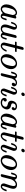

<svg xmlns="http://www.w3.org/2000/svg" viewBox="2289 -2985 707 5325"><g transform="rotate(90 2642.5 -322.5)"><path d="M461 -422Q473 -422 483.5 -414Q494 -406 494 -395Q494 -384 458.5 -243.5Q423 -103 420 -88Q418 -80 418 -58Q418 -29 431 -27Q444 -23 456 -36Q475 -56 494 -131Q500 -151 504 -152Q507 -153 516 -153H521Q538 -153 540 -151Q543 -148 543 -144Q543 -143 541 -129Q517 -43 486 -12Q463 11 434 11Q386 11 361 -22Q347 -39 347 -48H346Q345 -47 342 -44.5Q339 -42 337 -40Q282 11 228 11Q210 11 192 5Q151 -9 126 -49Q101 -89 101 -146Q101 -176 111 -219Q128 -286 169.5 -341.5Q211 -397 265 -423Q305 -442 333 -442Q370 -442 394 -424Q403 -417 419 -396Q422 -406 434.5 -414Q447 -422 461 -422ZM388 -361Q372 -405 333 -405Q302 -405 271 -372Q249 -349 234.5 -316Q220 -283 203 -215Q184 -135 184 -108V-100Q184 -53 207 -35Q218 -26 235 -26Q254 -26 274 -38Q303 -55 330 -91Q343 -109 346.5 -118.5Q350 -128 372 -217Q397 -317 397 -323Q397 -336 388 -361Z M592 -278Q586 -284 586 -287Q586 -291 590 -302Q609 -371 650 -410Q681 -441 716 -441Q758 -441 781 -419.5Q804 -398 804 -357Q803 -335 786 -290Q750 -192 742 -147Q736 -118 736 -95Q736 -26 785 -26Q830 -26 863 -70Q880 -93 880 -99Q880 -102 917 -249.5Q954 -397 957 -404Q971 -431 1001 -431Q1031 -431 1033 -402Q1033 -394 995.5 -245Q958 -96 957 -89Q954 -74 954 -56Q954 -27 972 -26Q983 -26 990 -33Q1005 -47 1018 -86Q1035 -130 1035 -146Q1035 -147 1041 -153H1058Q1075 -153 1077 -151Q1081 -149 1081 -144Q1081 -141 1076 -124Q1057 -43 1023 -12Q1003 11 965 11Q926 8 903 -16Q890 -31 887 -41Q886 -41 875 -30Q832 10 780 10Q722 10 690.5 -21Q659 -52 659 -108Q659 -144 672 -189Q688 -242 709 -300Q732 -361 732 -383Q732 -405 717 -405Q696 -405 677 -386Q652 -358 635 -298Q631 -282 627 -279Q626 -278 608 -278Z M1142 -385Q1135 -392 1135 -395Q1135 -399 1138.5 -411.5Q1142 -424 1143 -425Q1145 -430 1151.5 -430.5Q1158 -431 1197 -431H1244L1263 -511Q1279 -577 1283.5 -590.5Q1288 -604 1296 -612Q1310 -626 1329 -626Q1361 -626 1363 -597Q1363 -591 1344 -513Q1325 -435 1323 -433Q1323 -431 1368 -431H1414Q1421 -424 1421 -420Q1421 -398 1408 -385H1311L1237 -86Q1236 -80 1236 -61Q1236 -29 1249 -27Q1261 -23 1277 -30Q1301 -37 1324 -66Q1347 -95 1364 -138Q1368 -149 1371.5 -151Q1375 -153 1390 -153Q1407 -153 1409 -151Q1415 -146 1408 -130Q1397 -105 1383 -80Q1352 -31 1311 -6Q1280 11 1250 11Q1210 11 1184.5 -15Q1159 -41 1159 -81Q1159 -93 1177.5 -168.5Q1196 -244 1214 -314L1232 -383Q1232 -385 1187 -385Z M1597 -385Q1669 -442 1746 -442Q1814 -442 1855.5 -395.5Q1897 -349 1897 -275Q1897 -183 1832 -98Q1767 -13 1673 7Q1657 11 1635 11Q1564 11 1523.5 -35Q1483 -81 1483 -155Q1483 -182 1488 -206Q1510 -314 1597 -385ZM1567 -119Q1567 -77 1585.5 -51.5Q1604 -26 1640 -26Q1670 -26 1701 -47Q1757 -83 1784 -172Q1812 -265 1812 -315Q1812 -361 1788 -385Q1768 -405 1738 -405Q1735 -405 1730 -404.5Q1725 -404 1723 -404Q1688 -397 1657 -367.5Q1626 -338 1607 -294Q1583 -236 1568 -146Q1567 -138 1567 -119Z M1972 -278Q1966 -284 1966 -289Q1968 -301 1980 -339Q2009 -428 2061 -441Q2065 -442 2074 -442Q2143 -442 2162 -384L2174 -396Q2201 -425 2234 -435Q2252 -442 2275 -442Q2316 -442 2345.5 -420.5Q2375 -399 2375 -362Q2375 -335 2358 -315.5Q2341 -296 2315 -296Q2299 -296 2287.5 -305.5Q2276 -315 2276 -331Q2276 -371 2308 -385Q2315 -388 2315 -390Q2300 -405 2269 -405Q2260 -405 2256 -404Q2208 -395 2167 -315L2159 -300L2125 -161Q2091 -25 2087 -16Q2073 11 2043 11Q2013 11 2011 -18Q2011 -23 2050 -181Q2090 -343 2090 -346Q2093 -360 2093 -372Q2093 -405 2073 -405Q2065 -405 2060 -401Q2037 -386 2012 -287Q2011 -285 2010 -283Q2008 -278 1995 -278Q1991 -278 1989 -278Z M2547 -599Q2547 -620 2564.5 -638Q2582 -656 2605 -656Q2622 -656 2633.5 -645Q2645 -634 2645 -617Q2645 -594 2626.5 -577Q2608 -560 2586 -560Q2569 -560 2558 -571Q2547 -582 2547 -599ZM2527 -441Q2563 -441 2584.5 -418Q2606 -395 2606 -357Q2604 -338 2603 -333Q2602 -330 2557.5 -207.5Q2513 -85 2512 -82Q2506 -62 2506 -46Q2506 -26 2522 -26Q2541 -26 2560 -43Q2586 -71 2605 -136Q2608 -148 2610.5 -150.5Q2613 -153 2624 -153H2630Q2647 -153 2649 -151Q2653 -147 2653 -143Q2653 -139 2650 -130Q2616 -16 2541 8Q2533 10 2517 10Q2479 10 2457 -13Q2435 -36 2435 -71Q2435 -84 2438 -98Q2439 -101 2483.5 -223.5Q2528 -346 2528 -347Q2534 -368 2534 -384Q2534 -396 2530.5 -400.5Q2527 -405 2516 -405Q2497 -404 2479 -386Q2454 -358 2437 -298Q2433 -282 2429 -279Q2428 -278 2410 -278H2394Q2388 -284 2388 -287Q2388 -291 2392 -302Q2416 -387 2468 -424Q2489 -438 2509 -441Z M2951 -326Q2951 -357 2986 -376Q2986 -381 2973 -391Q2957 -404 2928 -404Q2878 -404 2855 -361Q2846 -342 2846 -325Q2846 -303 2860 -291Q2868 -283 2902 -276Q2939 -268 2951.5 -263Q2964 -258 2981 -242Q3015 -208 3015 -163Q3015 -125 2996 -89Q2977 -53 2953 -32Q2899 11 2827 11Q2786 11 2751 -4Q2718 -20 2704 -49Q2696 -63 2696 -86Q2696 -117 2711.5 -136.5Q2727 -156 2755 -156Q2772 -156 2783.5 -145.5Q2795 -135 2795 -118Q2795 -82 2762 -66Q2760 -65 2757 -64Q2753 -62 2752 -62Q2747 -62 2756 -53Q2780 -26 2830 -26Q2863 -26 2887 -38Q2910 -50 2925.5 -74Q2941 -98 2941 -123Q2941 -145 2927 -160Q2912 -175 2870 -184Q2833 -193 2824 -198Q2796 -211 2782 -241Q2773 -258 2773 -285Q2773 -333 2804 -380Q2849 -442 2931 -442Q2976 -442 3007 -419.5Q3038 -397 3038 -356Q3038 -329 3023 -311.5Q3008 -294 2985 -294Q2956 -294 2951 -326Z M3490 -422Q3502 -422 3512.5 -414Q3523 -406 3523 -395Q3523 -384 3487.5 -243.5Q3452 -103 3449 -88Q3447 -80 3447 -58Q3447 -29 3460 -27Q3473 -23 3485 -36Q3504 -56 3523 -131Q3529 -151 3533 -152Q3536 -153 3545 -153H3550Q3567 -153 3569 -151Q3572 -148 3572 -144Q3572 -143 3570 -129Q3546 -43 3515 -12Q3492 11 3463 11Q3415 11 3390 -22Q3376 -39 3376 -48H3375Q3374 -47 3371 -44.5Q3368 -42 3366 -40Q3311 11 3257 11Q3239 11 3221 5Q3180 -9 3155 -49Q3130 -89 3130 -146Q3130 -176 3140 -219Q3157 -286 3198.5 -341.5Q3240 -397 3294 -423Q3334 -442 3362 -442Q3399 -442 3423 -424Q3432 -417 3448 -396Q3451 -406 3463.5 -414Q3476 -422 3490 -422ZM3417 -361Q3401 -405 3362 -405Q3331 -405 3300 -372Q3278 -349 3263.5 -316Q3249 -283 3232 -215Q3213 -135 3213 -108V-100Q3213 -53 3236 -35Q3247 -26 3264 -26Q3283 -26 3303 -38Q3332 -55 3359 -91Q3372 -109 3375.5 -118.5Q3379 -128 3401 -217Q3426 -317 3426 -323Q3426 -336 3417 -361Z M3634 -385Q3627 -392 3627 -395Q3627 -399 3630.5 -411.5Q3634 -424 3635 -425Q3637 -430 3643.5 -430.5Q3650 -431 3689 -431H3736L3755 -511Q3771 -577 3775.5 -590.5Q3780 -604 3788 -612Q3802 -626 3821 -626Q3853 -626 3855 -597Q3855 -591 3836 -513Q3817 -435 3815 -433Q3815 -431 3860 -431H3906Q3913 -424 3913 -420Q3913 -398 3900 -385H3803L3729 -86Q3728 -80 3728 -61Q3728 -29 3741 -27Q3753 -23 3769 -30Q3793 -37 3816 -66Q3839 -95 3856 -138Q3860 -149 3863.5 -151Q3867 -153 3882 -153Q3899 -153 3901 -151Q3907 -146 3900 -130Q3889 -105 3875 -80Q3844 -31 3803 -6Q3772 11 3742 11Q3702 11 3676.5 -15Q3651 -41 3651 -81Q3651 -93 3669.5 -168.5Q3688 -244 3706 -314L3724 -383Q3724 -385 3679 -385Z M4106 -599Q4106 -620 4123.5 -638Q4141 -656 4164 -656Q4181 -656 4192.5 -645Q4204 -634 4204 -617Q4204 -594 4185.5 -577Q4167 -560 4145 -560Q4128 -560 4117 -571Q4106 -582 4106 -599ZM4086 -441Q4122 -441 4143.5 -418Q4165 -395 4165 -357Q4163 -338 4162 -333Q4161 -330 4116.5 -207.5Q4072 -85 4071 -82Q4065 -62 4065 -46Q4065 -26 4081 -26Q4100 -26 4119 -43Q4145 -71 4164 -136Q4167 -148 4169.5 -150.5Q4172 -153 4183 -153H4189Q4206 -153 4208 -151Q4212 -147 4212 -143Q4212 -139 4209 -130Q4175 -16 4100 8Q4092 10 4076 10Q4038 10 4016 -13Q3994 -36 3994 -71Q3994 -84 3997 -98Q3998 -101 4042.5 -223.5Q4087 -346 4087 -347Q4093 -368 4093 -384Q4093 -396 4089.5 -400.5Q4086 -405 4075 -405Q4056 -404 4038 -386Q4013 -358 3996 -298Q3992 -282 3988 -279Q3987 -278 3969 -278H3953Q3947 -284 3947 -287Q3947 -291 3951 -302Q3975 -387 4027 -424Q4048 -438 4068 -441Z M4396 -385Q4468 -442 4545 -442Q4613 -442 4654.5 -395.5Q4696 -349 4696 -275Q4696 -183 4631 -98Q4566 -13 4472 7Q4456 11 4434 11Q4363 11 4322.5 -35Q4282 -81 4282 -155Q4282 -182 4287 -206Q4309 -314 4396 -385ZM4366 -119Q4366 -77 4384.5 -51.5Q4403 -26 4439 -26Q4469 -26 4500 -47Q4556 -83 4583 -172Q4611 -265 4611 -315Q4611 -361 4587 -385Q4567 -405 4537 -405Q4534 -405 4529 -404.5Q4524 -404 4522 -404Q4487 -397 4456 -367.5Q4425 -338 4406 -294Q4382 -236 4367 -146Q4366 -138 4366 -119Z M4771 -278Q4765 -284 4765 -287Q4765 -298 4781 -343Q4798 -394 4821 -417Q4844 -442 4874 -442Q4937 -442 4960 -389Q4962 -383 4964 -378V-374L4977 -387Q5032 -442 5104 -442Q5155 -442 5185.5 -414.5Q5216 -387 5216 -338Q5216 -310 5204 -264Q5188 -205 5159 -124Q5142 -78 5140 -61Q5138 -49 5138 -45Q5138 -27 5155 -27Q5173 -27 5192 -43Q5218 -71 5237 -136Q5240 -148 5242.5 -150.5Q5245 -153 5256 -153H5262Q5279 -153 5281 -151Q5285 -147 5285 -143Q5285 -139 5282 -130Q5248 -16 5173 8Q5165 10 5149 10Q5111 10 5089 -12Q5067 -34 5067 -72Q5067 -93 5083 -135Q5128 -261 5136 -315Q5138 -324 5138 -349Q5138 -367 5137 -372Q5126 -405 5098 -405Q5090 -405 5085 -404Q5018 -395 4968 -309Q4957 -290 4952 -274Q4947 -258 4921 -151Q4889 -24 4886 -16Q4872 11 4842 11Q4812 11 4810 -18Q4810 -23 4849 -181Q4889 -343 4889 -346Q4892 -360 4892 -372Q4892 -405 4870 -405H4867Q4852 -402 4838 -374Q4827 -350 4811 -287Q4810 -285 4809 -283Q4807 -278 4794 -278Q4790 -278 4788 -278Z"/></g></svg>

Font: MathJax_Main
Style: Italic
Weight: 400
Version: Version 1.1